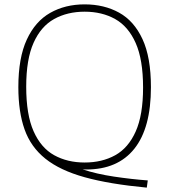

<svg xmlns="http://www.w3.org/2000/svg" viewBox="-20 -769 775 879"><path d="M652 90Q481.5 74 368 42.5Q254.5 11 187.8 -42.5Q121 -96 92.5 -176.5Q64 -257 64 -370Q64 -504.5 102.8 -588Q141.5 -671.5 210 -710.2Q278.5 -749 367.5 -749Q456.5 -749 525 -711.2Q593.5 -673.5 632.2 -590.2Q671 -507 671 -370Q671 -183 595 -88Q519 7 375 7Q366.5 7 358.5 6.5Q421.5 27.5 501.8 39.5Q582 51.5 656.5 57ZM367.5 -25Q447 -25 507.2 -58.2Q567.5 -91.5 601.2 -167Q635 -242.5 635 -368Q635 -496 601.2 -572Q567.5 -648 507.2 -681.8Q447 -715.5 367.5 -715.5Q288.5 -715.5 228 -682Q167.5 -648.5 133.8 -573.2Q100 -498 100 -372Q100 -244 133.8 -168Q167.5 -92 228 -58.5Q288.5 -25 367.5 -25Z"/></svg>

Font: Encode Sans Semi Expanded Thin
Style: Regular
Weight: 100
Width: 6
Designer: Multiple Designers
Foundry: Impallari Type
Version: Version 3.000; ttfautohint (v1.8.3) -l 8 -r 50 -G 200 -x 14 